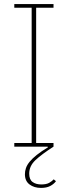

<svg xmlns="http://www.w3.org/2000/svg" viewBox="-20 -718 332 940"><path d="M181 202Q147 202 124.5 185Q102 168 102 135Q102 120 107 105Q112 90 125 74Q138 58 160 40.5Q182 23 215 3L213 0H50V-18H135V-680H50V-698H242V-680H157V-18H242V0Q183 38 153 66.5Q123 95 123 132Q123 161 139.5 173Q156 185 182 185Q207 185 221 177Q235 169 243 160L254 169Q244 183 226 192.5Q208 202 181 202Z"/></svg>

Font: IBM Plex Serif Thin
Style: Regular
Weight: 100
Designer: Mike Abbink, Paul van der Laan, Pieter van Rosmalen
Foundry: Bold Monday
Version: Version 3.001